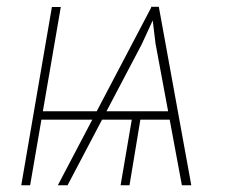

<svg xmlns="http://www.w3.org/2000/svg" viewBox="-20 -549 675 569"><path d="M278.3 -219.2 274.9 -194.3H85.4L89.4 -219.2ZM399.9 -417.5 180.2 0H151.4L428.7 -527.8H450.7ZM519 0 440.9 -419.9 427.7 -528.8H450.7L546.9 0ZM500 -219.2 496.6 -194.3H269.5L273.4 -219.2ZM398.4 -209 363.8 0H337.4L373 -209ZM160.2 -528.3 69.3 0H43L133.8 -528.3Z"/></svg>

Font: Roboto Condensed Thin
Style: Italic
Weight: 250
Italic angle: -12°
Designer: Christian Robertson
Foundry: Google
Version: Version 3.008; 2023